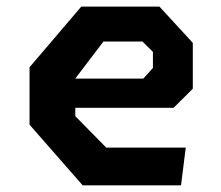

<svg xmlns="http://www.w3.org/2000/svg" viewBox="-20 -554 660 574"><path d="M68.3 -181.2V-352.9L222.9 -534.2H456.7L556.4 -425.8V-288.8L499.2 -231.8H171.1V-319.1H408.4L437.2 -350.8V-398.9L405.9 -429.8H289.2L205.1 -319.2V-206.7L297.6 -112.8H535.3L521.2 0H227.1Z"/></svg>

Font: Monaspace Krypton Var ExLight
Style: Regular
Weight: 200
Designer: Riley Cran and the Lettermatic Team
Version: Version 1.200 (Monaspace Krypton Var)